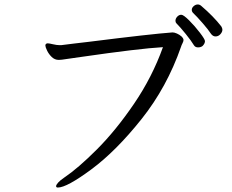

<svg xmlns="http://www.w3.org/2000/svg" viewBox="-20 -809 1040 859"><path d="M944 -646Q932 -646 923 -659Q913 -675 886.5 -705.5Q860 -736 844 -751Q838 -757 838 -765Q838 -774 846.5 -781.5Q855 -789 865 -789Q873 -789 880 -783Q935 -736 970 -691Q975 -683 975 -676Q975 -666 966 -656Q957 -646 944 -646ZM192 -615H195Q200 -615 217 -611Q234 -607 246 -607H254Q279 -610 310 -614Q341 -618 378 -622Q656 -657 752 -664Q760 -664 771.5 -659Q783 -654 792 -646Q801 -637 801 -630Q801 -624 796.5 -615.5Q792 -607 790 -600Q727 -419 613 -276Q499 -133 389 -51.5Q279 30 239 30Q231 30 231 24Q231 18 240.5 7.5Q250 -3 268 -15Q329 -56 413.5 -140.5Q498 -225 579.5 -344.5Q661 -464 709 -598Q603 -592 341 -554L257 -542Q252 -541 243 -541Q225 -541 211.5 -554Q198 -567 190.5 -583Q183 -599 183 -605Q183 -614 192 -615ZM791 -743Q801 -743 826.5 -717.5Q852 -692 874.5 -662.5Q897 -633 897 -625Q897 -614 886 -603Q878 -597 866 -597Q854 -597 848 -606Q836 -626 811 -657Q786 -688 769 -705Q765 -709 765 -716Q765 -726 773 -734.5Q781 -743 791 -743Z"/></svg>

Font: Iansui 0.93
Style: Regular
Weight: 400
Designer: But Ko / Fontworks Inc.
Foundry: zi-hi.com / Fontworks Inc.
Version: Version 0.931